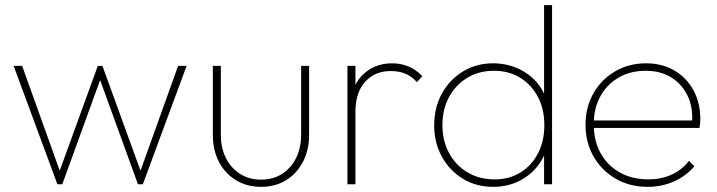

<svg xmlns="http://www.w3.org/2000/svg" viewBox="-20 -716 2787 746"><path d="M203 0 33 -460H66L221 -28H203L360 -460H378L535 -28H517L672 -460H705L535 0H516L357 -438H381L222 0Z M994 10Q940 10 897.5 -15.5Q855 -41 831 -86.5Q807 -132 807 -192V-460H838V-193Q838 -142 857.5 -102.5Q877 -63 912.5 -40.5Q948 -18 994 -18Q1064 -18 1107 -67Q1150 -116 1150 -193V-460H1181V-192Q1181 -133 1157 -87Q1133 -41 1091 -15.5Q1049 10 994 10Z M1330 0V-460H1361V0ZM1361 -281 1340 -287Q1340 -375 1386.5 -422.5Q1433 -470 1503 -470Q1537 -470 1566.5 -458Q1596 -446 1621 -420L1600 -397Q1579 -420 1554.5 -430Q1530 -440 1498 -440Q1437 -440 1399 -398.5Q1361 -357 1361 -281Z M1896 10Q1830 10 1778.5 -21.5Q1727 -53 1697 -107Q1667 -161 1667 -229Q1667 -298 1697 -352.5Q1727 -407 1779 -438.5Q1831 -470 1896 -470Q1946 -470 1990 -451Q2034 -432 2065.5 -396Q2097 -360 2108 -309V-152Q2096 -103 2065.5 -66.5Q2035 -30 1991.5 -10Q1948 10 1896 10ZM1902 -19Q1959 -19 2002.5 -46Q2046 -73 2070.5 -120.5Q2095 -168 2095 -229Q2095 -292 2070 -339.5Q2045 -387 2001 -414Q1957 -441 1899 -441Q1841 -441 1796 -414Q1751 -387 1725 -339.5Q1699 -292 1699 -230Q1699 -169 1725 -121Q1751 -73 1797 -46Q1843 -19 1902 -19ZM2125 0H2094V-123L2104 -237L2094 -348V-696H2125Z M2496 10Q2427 10 2372.5 -21.5Q2318 -53 2286.5 -107.5Q2255 -162 2255 -231Q2255 -299 2285.5 -353Q2316 -407 2369.5 -438.5Q2423 -470 2490 -470Q2552 -470 2599.5 -442.5Q2647 -415 2674 -366Q2701 -317 2701 -253Q2701 -249 2700.5 -240.5Q2700 -232 2698 -219H2277V-248H2678L2669 -241Q2673 -300 2651 -345Q2629 -390 2587.5 -415.5Q2546 -441 2489 -441Q2429 -441 2383.5 -414.5Q2338 -388 2312.5 -341.5Q2287 -295 2287 -233Q2287 -169 2313.5 -121Q2340 -73 2388 -46Q2436 -19 2500 -19Q2548 -19 2588.5 -37Q2629 -55 2657 -91L2678 -70Q2647 -33 2599.5 -11.5Q2552 10 2496 10Z"/></svg>

Font: Outfit Thin
Style: Regular
Weight: 100
Designer: Rodrigo Fuenzalida
Foundry: fragTYPE
Version: Version 1.100;gftools[0.9.27]